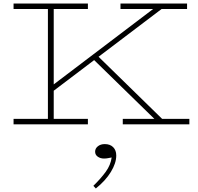

<svg xmlns="http://www.w3.org/2000/svg" viewBox="-20 -706 1125 1090"><path d="M268 -178V-214L868 -669H916ZM57 0V-31H479V0ZM252 -18V-669H285V-18ZM57 -655V-686H479V-655ZM677 0V-31H1055V0ZM875 -13 505 -374 528 -395 919 -13ZM664 -655V-686H1042V-655ZM640 177Q640 220 609.5 270Q579 320 524 364L510 349Q553 307 580.5 269Q608 231 614 188Q602 190 592.5 192Q583 194 570 194Q550 194 535 183.5Q520 173 520 155Q520 137 535.5 124.5Q551 112 575 112Q605 112 622.5 129.5Q640 147 640 177Z"/></svg>

Font: BioRhyme SemiExpanded ExtraLight
Style: Regular
Weight: 250
Width: 6
Designer: Aoife Mooney
Foundry: Aoife Mooney Type
Version: Version 1.600;gftools[0.9.33]